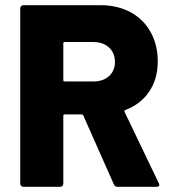

<svg xmlns="http://www.w3.org/2000/svg" viewBox="-20 -720 657 740"><path d="M419 -9 301 -275Q299 -279 295 -279H229Q224 -279 224 -274V-12Q224 -7 220.5 -3.5Q217 0 212 0H70Q65 0 61.5 -3.5Q58 -7 58 -12V-688Q58 -693 61.5 -696.5Q65 -700 70 -700H367Q433 -700 483 -673Q533 -646 560.5 -596.5Q588 -547 588 -483Q588 -416 555 -367Q522 -318 463 -296Q458 -294 460 -289L592 -14Q594 -10 594 -8Q594 0 583 0H433Q423 0 419 -9ZM224 -553V-411Q224 -406 229 -406H340Q377 -406 400 -426.5Q423 -447 423 -481Q423 -516 400 -537Q377 -558 340 -558H229Q224 -558 224 -553Z"/></svg>

Font: BARLOWEXTRABOLD
Style: Regular
Weight: 800
Designer: Jeremy Tribby
Foundry: Tribby Type
Version: Version 1.422